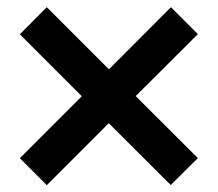

<svg xmlns="http://www.w3.org/2000/svg" viewBox="-20 -616 616 543"><path d="M112.3 -92.3 287.6 -267.6 462.9 -92.8 539.6 -168.9 363.8 -344.2 539.6 -519.5 463.4 -595.7 288.1 -419.9 112.3 -595.7 36.1 -519 211.4 -343.8 36.1 -168.5Z"/></svg>

Font: Decalotype SemiBold
Style: Regular
Weight: 600
Designer: Alfredo Marco Pradil
Foundry: Alfredo Marco Pradil
Version: Version 1.0